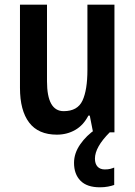

<svg xmlns="http://www.w3.org/2000/svg" viewBox="-20 -563 574 817"><path d="M467 -543V0H376L362 -71H356Q335 -30 300 -10Q265 10 222 10Q143 10 104 -41.5Q65 -93 65 -189V-543H180V-217Q180 -90 251 -90Q310 -90 331 -135Q352 -180 352 -266V-543ZM384 112Q384 134 395 146Q406 158 426 158Q440 158 449.5 155.5Q459 153 466 150V224Q455 228 439.5 231Q424 234 405 234Q350 234 322.5 206Q295 178 295 130Q295 89 321.5 51Q348 13 387 -13L447 0Q384 63 384 112Z"/></svg>

Font: Noto Sans Kannada Condensed SemiBold
Style: Regular
Weight: 600
Width: 3
Designer: Jelle Bosma - Monotype Design Team
Foundry: Monotype Imaging Inc.
Version: Version 2.005; ttfautohint (v1.8.4.7-5d5b)